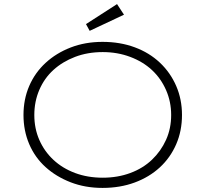

<svg xmlns="http://www.w3.org/2000/svg" viewBox="-20 -910 1006 940"><path d="M482 10Q397 10 326 -17.5Q255 -45 203 -92Q151 -139 123 -204.5Q95 -270 95 -347Q95 -424 123 -489Q151 -554 203 -602Q255 -650 326 -677.5Q397 -705 482 -705Q568 -705 639.5 -678.5Q711 -652 762.5 -603.5Q814 -555 842.5 -489.5Q871 -424 871 -347Q871 -269 842.5 -203.5Q814 -138 762.5 -90.5Q711 -43 639.5 -16.5Q568 10 482 10ZM483 -40Q556 -40 618 -63Q680 -86 724 -128Q768 -170 793 -225.5Q818 -281 818 -347Q818 -412 793 -469Q768 -526 724 -567Q680 -608 617.5 -631.5Q555 -655 483 -655Q409 -655 347.5 -631.5Q286 -608 241.5 -567.5Q197 -527 172.5 -470Q148 -413 148 -347Q148 -281 172.5 -225Q197 -169 241.5 -127.5Q286 -86 347.5 -63Q409 -40 483 -40ZM419 -759 401 -792 553 -890 587 -838Z"/></svg>

Font: Lexend Giga ExtraLight
Style: Regular
Weight: 250
Version: Version 1.007